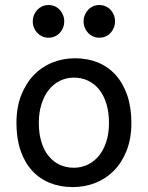

<svg xmlns="http://www.w3.org/2000/svg" viewBox="-20 -743 597 775"><path d="M136.7 -246.6Q136.7 -204.1 147 -170.4Q157.2 -136.7 176 -113.5Q194.8 -90.3 220.7 -78.1Q246.6 -65.9 278.3 -65.9Q307.6 -65.9 333.5 -78.1Q359.4 -90.3 378.7 -113.5Q397.9 -136.7 408.9 -170.4Q419.9 -204.1 419.9 -246.6Q419.9 -289.6 409.7 -323.5Q399.4 -357.4 380.6 -381.1Q361.8 -404.8 335.7 -417.2Q309.6 -429.7 278.3 -429.7Q248.5 -429.7 222.7 -417.2Q196.8 -404.8 177.7 -381.1Q158.7 -357.4 147.7 -323.5Q136.7 -289.6 136.7 -246.6ZM46.4 -246.6Q46.4 -309.6 65.4 -358.2Q84.5 -406.7 116.7 -440.2Q148.9 -473.6 191.9 -490.7Q234.9 -507.8 283.2 -507.8Q333.5 -507.8 375.2 -490.7Q417 -473.6 447 -440.2Q477.1 -406.7 493.7 -358.2Q510.3 -309.6 510.3 -246.6Q510.3 -183.6 491.2 -135.3Q472.2 -86.9 439.9 -54.2Q407.7 -21.5 364.7 -4.6Q321.8 12.2 273.4 12.2Q223.1 12.2 181.4 -4.6Q139.6 -21.5 109.6 -54.2Q79.6 -86.9 63 -135.3Q46.4 -183.6 46.4 -246.6ZM112.3 -656.7Q112.3 -670.4 117.2 -682.4Q122.1 -694.3 130.6 -703.4Q139.2 -712.4 150.6 -717.5Q162.1 -722.7 175.8 -722.7Q189.5 -722.7 201.2 -717.5Q212.9 -712.4 221.2 -703.4Q229.5 -694.3 234.4 -682.4Q239.3 -670.4 239.3 -656.7Q239.3 -643.1 234.4 -631.1Q229.5 -619.1 221.2 -610.1Q212.9 -601.1 201.2 -595.9Q189.5 -590.8 175.8 -590.8Q162.1 -590.8 150.6 -595.9Q139.2 -601.1 130.6 -610.1Q122.1 -619.1 117.2 -631.1Q112.3 -643.1 112.3 -656.7ZM317.4 -656.7Q317.4 -670.4 322.3 -682.4Q327.1 -694.3 335.7 -703.4Q344.2 -712.4 355.7 -717.5Q367.2 -722.7 380.9 -722.7Q394.5 -722.7 406.2 -717.5Q418 -712.4 426.3 -703.4Q434.6 -694.3 439.5 -682.4Q444.3 -670.4 444.3 -656.7Q444.3 -643.1 439.5 -631.1Q434.6 -619.1 426.3 -610.1Q418 -601.1 406.2 -595.9Q394.5 -590.8 380.9 -590.8Q367.2 -590.8 355.7 -595.9Q344.2 -601.1 335.7 -610.1Q327.1 -619.1 322.3 -631.1Q317.4 -643.1 317.4 -656.7Z"/></svg>

Font: Andika CyrE
Style: Regular
Weight: 400
Designer: Victor Gaultney, Annie Olsen, Julie Remington, Don Collingsworth, Eric Hays, Becca Hirsbrunner
Foundry: SIL International
Version: Version 5.000